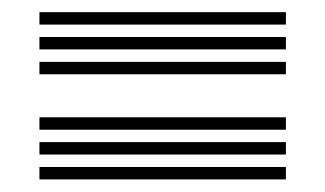

<svg xmlns="http://www.w3.org/2000/svg" viewBox="-20 -519 527 311"><path d="M43.9 -479.2V-499.3H443.1V-479.2ZM43.9 -439V-459.1H443.1V-439ZM43.9 -398.7V-418.8H443.1V-398.7ZM43.9 -308.9V-329H443.1V-308.9ZM43.9 -268.7V-288.8H443.1V-268.7ZM43.9 -228.4V-248.5H443.1V-228.4Z"/></svg>

Font: Big Shoulders Inline Thin
Style: Regular
Weight: 100
Designer: Patric King
Foundry: XO Type Co
Version: Version 2.002